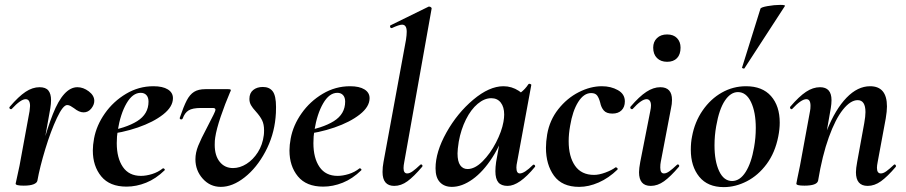

<svg xmlns="http://www.w3.org/2000/svg" viewBox="-20 -752 3708 786"><path d="M297 -395Q321 -395 343.5 -378Q366 -361 366 -339Q366 -323 353.5 -307.5Q341 -292 322 -292Q304 -292 283 -309Q276 -314 269 -318Q262 -322 255 -322Q238 -322 213 -269Q188 -216 165.5 -142Q143 -68 133 -12L123 -13Q153 -175 196.5 -285Q240 -395 297 -395ZM44 0Q45 -7 50.5 -30Q56 -53 60 -74L101 -297Q103 -313 103 -318Q103 -346 85 -346Q65 -346 28 -306Q27 -305 25 -305Q21 -305 19 -308.5Q17 -312 20 -315Q56 -357 84.5 -376Q113 -395 142 -395Q167 -395 178 -381.5Q189 -368 189 -342Q189 -327 186 -309L133 -12Q131 -3 117 2.5Q103 8 77 8Q44 8 44 0Z M360 -136Q360 -158 365 -185Q375 -239 409.5 -288Q444 -337 496 -368Q548 -399 608 -399Q646 -399 667 -386Q688 -373 688 -350Q688 -315 648 -283.5Q608 -252 544 -230Q480 -208 411 -201L413 -214Q495 -227 541.5 -256Q588 -285 588 -336Q588 -353 579.5 -362.5Q571 -372 556 -372Q523 -372 498 -329Q473 -286 462 -218Q458 -194 458 -166Q458 -105 483 -68.5Q508 -32 557 -32Q578 -32 602.5 -39.5Q627 -47 647 -63H648Q651 -63 653.5 -60Q656 -57 654 -55Q618 -20 578 -4Q538 12 498 12Q429 12 394.5 -30Q360 -72 360 -136Z M780 -100Q780 -127 791.5 -155.5Q803 -184 827 -229Q848 -270 854 -282Q862 -298 862 -303Q862 -310 851 -310H803Q768 -310 752 -300Q736 -290 728 -267Q726 -263 722 -263Q719 -263 717 -265Q715 -267 716 -270Q732 -317 744.5 -341Q757 -365 774.5 -376Q792 -387 821 -387H914Q925 -387 925 -383Q925 -380 922 -375Q901 -326 883.5 -274.5Q866 -223 861 -189Q859 -178 859 -159Q859 -115 879.5 -89.5Q900 -64 934 -64Q962 -64 989 -81Q1016 -98 1035.5 -128.5Q1055 -159 1060 -199Q1061 -206 1061 -219Q1061 -243 1053 -259.5Q1045 -276 1027 -296Q1014 -310 1007.5 -321.5Q1001 -333 1001 -347Q1001 -371 1016.5 -383.5Q1032 -396 1056 -396Q1083 -396 1096.5 -378Q1110 -360 1110 -314Q1110 -287 1108 -270Q1101 -196 1066 -130.5Q1031 -65 981.5 -26Q932 13 884 13Q840 13 810 -20.5Q780 -54 780 -100Z M1165 -136Q1165 -158 1170 -185Q1180 -239 1214.5 -288Q1249 -337 1301 -368Q1353 -399 1413 -399Q1451 -399 1472 -386Q1493 -373 1493 -350Q1493 -315 1453 -283.5Q1413 -252 1349 -230Q1285 -208 1216 -201L1218 -214Q1300 -227 1346.5 -256Q1393 -285 1393 -336Q1393 -353 1384.5 -362.5Q1376 -372 1361 -372Q1328 -372 1303 -329Q1278 -286 1267 -218Q1263 -194 1263 -166Q1263 -105 1288 -68.5Q1313 -32 1362 -32Q1383 -32 1407.5 -39.5Q1432 -47 1452 -63H1453Q1456 -63 1458.5 -60Q1461 -57 1459 -55Q1423 -20 1383 -4Q1343 12 1303 12Q1234 12 1199.5 -30Q1165 -72 1165 -136Z M1546 -48Q1546 -68 1550 -89L1642 -589Q1645 -609 1645 -622Q1645 -651 1626 -651Q1614 -651 1584 -637H1583Q1578 -637 1577 -642.5Q1576 -648 1580 -649L1735 -725H1737Q1741 -725 1744.5 -722Q1748 -719 1747 -717L1635 -89Q1632 -74 1632 -64Q1632 -42 1647 -42Q1657 -42 1669.5 -51Q1682 -60 1700 -77Q1702 -79 1704 -79Q1707 -79 1709 -75.5Q1711 -72 1708 -69Q1674 -29 1648 -10Q1622 9 1594 9Q1546 9 1546 -48Z M1763 -63Q1763 -130 1807.5 -209.5Q1852 -289 1917.5 -344Q1983 -399 2041 -399Q2075 -399 2104 -380Q2133 -361 2136 -324L2076 -357Q2093 -359 2111.5 -373Q2130 -387 2143 -407Q2145 -409 2147 -409Q2150 -409 2153 -407Q2156 -405 2155 -404L2097 -89Q2094 -76 2094 -66Q2094 -42 2108 -42Q2127 -42 2162 -77Q2163 -78 2165 -78Q2168 -78 2170 -74.5Q2172 -71 2170 -69Q2106 9 2058 9Q2032 9 2020 -5.5Q2008 -20 2008 -51Q2008 -68 2011 -89L2036 -229L2057 -246Q2034 -167 1996 -108Q1958 -49 1914.5 -18Q1871 13 1830 13Q1799 13 1781 -6Q1763 -25 1763 -63ZM2041 -253Q2044 -270 2044 -283Q2044 -314 2030 -332Q2016 -350 1991 -350Q1963 -350 1935.5 -327Q1908 -304 1887.5 -263Q1867 -222 1858 -172Q1853 -140 1853 -124Q1853 -91 1864 -75.5Q1875 -60 1894 -60Q1924 -60 1955.5 -91.5Q1987 -123 2010.5 -168.5Q2034 -214 2041 -253Z M2215 -147Q2215 -172 2220 -202Q2230 -260 2265.5 -305Q2301 -350 2349 -374.5Q2397 -399 2444 -399Q2481 -399 2509.5 -383Q2538 -367 2538 -337Q2538 -314 2524.5 -300.5Q2511 -287 2487 -287Q2463 -287 2452 -299.5Q2441 -312 2437 -332Q2432 -351 2424.5 -361Q2417 -371 2400 -371Q2370 -371 2347 -334.5Q2324 -298 2314 -237Q2308 -204 2308 -174Q2308 -111 2334 -73.5Q2360 -36 2412 -36Q2432 -36 2458 -45.5Q2484 -55 2500 -67H2501Q2504 -67 2507 -64Q2510 -61 2508 -58Q2472 -23 2431 -5Q2390 13 2351 13Q2281 13 2248 -32.5Q2215 -78 2215 -147Z M2596 -47Q2596 -62 2601 -89L2642 -297Q2645 -311 2645 -320Q2645 -333 2640 -339.5Q2635 -346 2627 -346Q2606 -346 2570 -306Q2569 -305 2567 -305Q2563 -305 2561 -308.5Q2559 -312 2561 -315Q2597 -357 2626 -376Q2655 -395 2683 -395Q2731 -395 2731 -343Q2731 -326 2727 -309L2685 -89Q2683 -80 2683 -66Q2683 -42 2698 -42Q2708 -42 2720.5 -51Q2733 -60 2751 -77Q2753 -79 2755 -79Q2758 -79 2760 -75.5Q2762 -72 2759 -69Q2725 -29 2698.5 -10Q2672 9 2644 9Q2596 9 2596 -47ZM2654 -557Q2654 -581 2669.5 -596Q2685 -611 2711 -611Q2737 -611 2751.5 -596Q2766 -581 2766 -557Q2766 -529 2751.5 -514Q2737 -499 2711 -499Q2685 -499 2669.5 -514.5Q2654 -530 2654 -557Z M2808 -139Q2808 -169 2813 -193Q2824 -253 2856.5 -300Q2889 -347 2935 -373Q2981 -399 3034 -399Q3101 -399 3136.5 -358.5Q3172 -318 3172 -250Q3172 -223 3166 -193Q3153 -127 3118.5 -80.5Q3084 -34 3037.5 -10Q2991 14 2943 14Q2877 14 2842.5 -28.5Q2808 -71 2808 -139ZM3067 -149Q3074 -188 3074 -228Q3074 -293 3054.5 -334Q3035 -375 3001 -375Q2971 -375 2947.5 -340Q2924 -305 2912 -236Q2905 -197 2905 -157Q2905 -92 2924 -51.5Q2943 -11 2977 -11Q3009 -11 3032.5 -48Q3056 -85 3067 -149ZM3018 -476 3093 -716Q3094 -722 3122 -727Q3150 -732 3174 -732Q3197 -732 3193 -727L3028 -473Q3027 -470 3021.5 -472Q3016 -474 3018 -476Z M3484 -47Q3484 -62 3489 -89L3518 -248Q3523 -276 3523 -293Q3523 -342 3491 -342Q3462 -342 3431 -303.5Q3400 -265 3373 -190Q3346 -115 3329 -12L3311 -13Q3330 -131 3365 -218Q3400 -305 3445.5 -352Q3491 -399 3542 -399Q3611 -399 3611 -316Q3611 -297 3606 -267L3573 -89Q3570 -74 3570 -65Q3570 -42 3586 -42Q3596 -42 3608.5 -51Q3621 -60 3639 -77Q3641 -79 3642 -79Q3645 -79 3647 -75.5Q3649 -72 3647 -69Q3613 -29 3586.5 -10Q3560 9 3532 9Q3484 9 3484 -47ZM3240 0 3244 -21Q3254 -68 3255 -74L3296 -297Q3298 -306 3298 -319Q3298 -346 3281 -346Q3260 -346 3223 -306Q3222 -305 3220 -305Q3217 -305 3215 -308.5Q3213 -312 3215 -315Q3251 -357 3279.5 -376Q3308 -395 3337 -395Q3384 -395 3384 -342Q3384 -327 3381 -309L3329 -12Q3324 8 3273 8Q3240 8 3240 0Z"/></svg>

Font: Cormorant Garamond
Style: Bold Italic
Weight: 700
Italic angle: -10°
Designer: Christian Thalmann (Catharsis Fonts)
Foundry: Catharsis Fonts
Version: Version 4.000